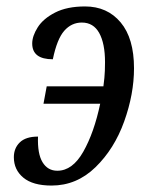

<svg xmlns="http://www.w3.org/2000/svg" viewBox="-20 -566 449 596"><path d="M23 -78Q23 -106 41.5 -124Q60 -142 98 -142Q96 -89 112 -62.5Q128 -36 158 -36Q205 -36 238.5 -95Q272 -154 291 -244H115L125 -298H301Q302 -304 304 -324Q306 -344 306 -373Q306 -431 288 -463.5Q270 -496 234 -496Q202 -496 179.5 -470.5Q157 -445 144 -382Q80 -382 80 -431Q80 -454 97 -481Q114 -508 151 -527Q188 -546 244 -546Q313 -546 354.5 -496.5Q396 -447 396 -354Q396 -274 365.5 -189Q335 -104 276.5 -47Q218 10 140 10Q82 10 52.5 -14.5Q23 -39 23 -78Z"/></svg>

Font: Noto Serif Cond
Style: Italic
Weight: 400
Width: 3
Italic angle: -12°
Designer: Monotype Design Team
Foundry: Monotype Imaging Inc.
Version: Version 1.001